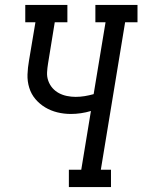

<svg xmlns="http://www.w3.org/2000/svg" viewBox="-20 -755 575 775"><path d="M258 0V-70H308L347 -307Q327 -301 306.5 -298Q286 -295 266 -295Q238 -295 211.5 -301.5Q185 -308 162.5 -321.5Q140 -335 123 -355Q106 -375 98 -401Q90 -427 91 -454.5Q92 -482 97 -510L123 -665H82V-735H252V-665H201L174 -499Q171 -481 170 -463Q169 -445 175 -428.5Q181 -412 192 -399.5Q203 -387 218 -379Q233 -371 250.5 -367.5Q268 -364 285 -364Q304 -364 322 -367Q340 -370 358 -375L406 -665H365V-735H535V-665H485L387 -70H428V0Z"/></svg>

Font: Iosevka Slab
Style: Italic
Weight: 400
Italic angle: -9°
Monospace: yes
Designer: Belleve Invis
Foundry: Belleve Invis
Version: Version 11.1.0; ttfautohint (v1.8.3)